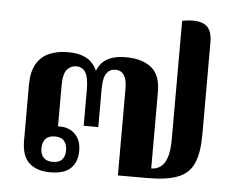

<svg xmlns="http://www.w3.org/2000/svg" viewBox="-48 -693 928 760"><g transform="rotate(5 415.5 -312.5)"><path d="M178 11Q124 11 94 -16.5Q64 -44 64 -105V-328Q64 -376 81 -407.5Q98 -439 130.5 -454Q163 -469 209 -469Q254 -469 284.5 -451Q315 -433 330 -388H317Q331 -434 360.5 -451.5Q390 -469 436 -469Q502 -469 538.5 -439.5Q575 -410 575 -344V-39Q595 -39 611 -50Q627 -61 636.5 -87.5Q646 -114 646 -163V-632Q705 -643 735 -626.5Q765 -610 765 -557V-190Q765 -119 747 -77Q729 -35 685 -17.5Q641 0 564 0H446V-342Q446 -372 439.5 -388Q433 -404 423 -410Q413 -416 400 -416Q378 -416 365 -398Q352 -380 352 -334V-184H294V-325Q294 -376 281.5 -396Q269 -416 244 -416Q224 -416 208.5 -399.5Q193 -383 193 -333V-148L157 -162Q164 -167 176.5 -170Q189 -173 202 -173Q224 -173 242.5 -163.5Q261 -154 273 -134.5Q285 -115 285 -83Q285 -40 259.5 -14.5Q234 11 178 11ZM184 -31Q210 -31 221.5 -44.5Q233 -58 233 -81Q233 -104 221.5 -118Q210 -132 184 -132Q159 -132 147 -118Q135 -104 135 -81Q135 -58 147 -44.5Q159 -31 184 -31Z"/></g></svg>

Font: Noto Serif Thai
Style: Regular
Weight: 400
Designer: Monotype Design Team
Foundry: Monotype Imaging Inc.
Version: Version 2.001